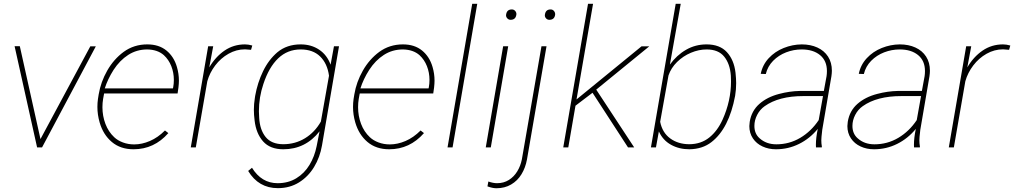

<svg xmlns="http://www.w3.org/2000/svg" viewBox="-20 -770 5298 1003"><path d="M480.5 -527.8 199.7 0H173.8L56.2 -528.8H83.5L191.4 -43.5L451.7 -527.8Z M859.4 -74.7Q785.2 9.8 677.7 9.8Q609.4 9.8 564.2 -28.3Q519 -66.4 500.5 -130.4Q488.8 -170.9 488.8 -211.4Q488.8 -232.4 491.7 -252.9L495.6 -277.3Q506.3 -341.8 540.3 -401.4Q574.2 -460.9 626 -499Q679.7 -538.1 749.5 -538.1Q810.1 -538.1 849.4 -506.1Q888.7 -474.1 904.3 -419.9Q914.6 -384.8 914.6 -348.6Q914.6 -333 912.1 -312.5L907.7 -281.7H523.9L522.5 -274.4L518.6 -252.9Q515.1 -232.9 515.1 -210Q515.1 -164.1 530.8 -122.8Q546.4 -81.5 576.7 -53.2Q594.7 -36.1 622.1 -25.9Q649.4 -15.6 681.2 -15.6Q721.2 -15.6 762.9 -33.4Q804.7 -51.3 841.8 -88.4ZM573.2 -404.8Q542.5 -356.4 527.3 -308.1H883.3L884.8 -314.5Q888.2 -332 888.2 -352.5Q888.2 -390.6 874.8 -424.6Q861.3 -458.5 835.9 -481.9Q803.2 -510.7 749.5 -511.7Q694.3 -511.7 649.9 -483.2Q605.5 -454.6 573.2 -404.8Z M1259.8 -512.2Q1214.8 -512.2 1174.1 -489.3Q1133.3 -466.3 1104.2 -428Q1075.2 -389.6 1063 -345.7L1002.9 0H976.6L1067.4 -528.3H1093.8L1073.2 -418Q1105.5 -473.1 1152.8 -505.6Q1200.2 -538.1 1259.8 -538.1Q1277.8 -538.1 1297.9 -532.2L1291.5 -509.8Z M1276.4 123 1296.4 106.4Q1346.2 187 1430.2 187Q1485.8 187 1528.1 161.1Q1570.3 135.3 1596.9 91.3Q1623.5 47.4 1634.3 -7.3L1649.4 -84Q1575.7 9.8 1460 9.8Q1391.1 9.8 1354.5 -31.2Q1317.9 -72.3 1310.1 -140.1Q1306.2 -170.4 1306.2 -196.3Q1306.2 -227.1 1311.5 -259.3L1313 -269.5Q1325.2 -337.9 1354.2 -397.9Q1383.3 -458 1429.2 -497.1Q1478.5 -538.1 1550.8 -538.1Q1606 -538.1 1647.2 -510.5Q1688.5 -482.9 1707 -432.1L1724.6 -528.3H1751L1662.1 -10.3Q1651.4 51.8 1620.8 102.3Q1590.3 152.8 1542 182.9Q1493.7 212.9 1431.6 212.9Q1330.6 212.9 1276.4 123ZM1459 -16.6Q1522.5 -16.6 1573.5 -47.9Q1624.5 -79.1 1656.2 -134.8L1698.7 -374.5Q1689.9 -438.5 1652.3 -475.1Q1614.7 -511.7 1550.8 -511.7Q1481.9 -511.7 1433.3 -465.3Q1384.8 -418.9 1356 -331.5Q1332.5 -262.2 1332.5 -188.5Q1332.5 -171.4 1334 -154.3Q1337.4 -92.3 1367.4 -54.7Q1397.5 -17.1 1459 -16.6Z M2194.8 -74.7Q2120.6 9.8 2013.2 9.8Q1944.8 9.8 1899.7 -28.3Q1854.5 -66.4 1835.9 -130.4Q1824.2 -170.9 1824.2 -211.4Q1824.2 -232.4 1827.1 -252.9L1831.1 -277.3Q1841.8 -341.8 1875.7 -401.4Q1909.7 -460.9 1961.4 -499Q2015.1 -538.1 2085 -538.1Q2145.5 -538.1 2184.8 -506.1Q2224.1 -474.1 2239.7 -419.9Q2250 -384.8 2250 -348.6Q2250 -333 2247.6 -312.5L2243.2 -281.7H1859.4L1857.9 -274.4L1854 -252.9Q1850.6 -232.9 1850.6 -210Q1850.6 -164.1 1866.2 -122.8Q1881.8 -81.5 1912.1 -53.2Q1930.2 -36.1 1957.5 -25.9Q1984.9 -15.6 2016.6 -15.6Q2056.6 -15.6 2098.4 -33.4Q2140.1 -51.3 2177.2 -88.4ZM1908.7 -404.8Q1877.9 -356.4 1862.8 -308.1H2218.8L2220.2 -314.5Q2223.6 -332 2223.6 -352.5Q2223.6 -390.6 2210.2 -424.6Q2196.8 -458.5 2171.4 -481.9Q2138.7 -510.7 2085 -511.7Q2029.8 -511.7 1985.4 -483.2Q1940.9 -454.6 1908.7 -404.8Z M2473.1 -750 2344.2 0H2317.9L2446.8 -750Z M2653.8 -720.7Q2664.1 -720.7 2670.9 -713.4Q2677.7 -706.1 2677.7 -696.3L2677.2 -692.4Q2673.3 -666.5 2647 -666.5Q2637.7 -666.5 2630.6 -673.6Q2623.5 -680.7 2623.5 -690.4L2624 -694.3Q2627.9 -720.7 2653.8 -720.7ZM2634.8 -528.3 2543.9 0H2517.6L2608.4 -528.3Z M2856.4 -720.7Q2867.7 -720.7 2874.5 -711.9Q2881.3 -703.1 2879.9 -692.4Q2876 -666.5 2849.6 -666.5Q2839.8 -666.5 2833 -673.6Q2826.2 -680.7 2826.2 -689.9L2826.7 -694.3Q2830.6 -720.7 2856.4 -720.7ZM2808.6 -528.3H2835L2732.9 63Q2725.1 106 2704.3 140.1Q2683.6 174.3 2650.1 193.8Q2616.7 213.4 2573.2 213.4Q2553.2 213.4 2526.4 203.6L2531.2 178.2Q2556.2 187 2576.7 187Q2611.3 187 2638.2 170.2Q2665 153.3 2682.1 125.2Q2699.2 97.2 2706.1 63Z M3073.7 -284.2 2986.3 -217.8 2948.7 0H2922.4L3051.8 -750H3078.1L2991.7 -250.5L3331.1 -527.8H3371.6L3094.7 -301.8L3293 0H3260.7L3075.2 -285.6Z M3421.9 -83.5 3406.7 0H3380.4L3509.8 -750H3536.1L3479.5 -432.6Q3515.1 -481.9 3564 -510Q3612.8 -538.1 3670.9 -538.1Q3740.2 -538.1 3777.3 -497.6Q3814.5 -457 3822.3 -390.1Q3825.7 -357.9 3825.7 -335.4Q3825.7 -303.2 3820.3 -269.5Q3788.1 -98.6 3696.8 -27.8Q3649.9 8.8 3581.5 9.8Q3527.8 9.8 3485.4 -13.7Q3442.9 -37.1 3421.9 -83.5ZM3472.2 -376 3428.7 -133.8Q3439.9 -77.1 3481.2 -46.9Q3522.5 -16.6 3581.5 -16.6Q3642.1 -17.1 3685.1 -51.5Q3728 -85.9 3754.9 -145.5Q3798.8 -243.2 3798.8 -344.7Q3798.8 -354.5 3797.9 -375Q3793.5 -436.5 3763.2 -474.1Q3732.9 -511.7 3671.4 -511.7Q3630.4 -511.7 3589.4 -494.4Q3548.3 -477.1 3516.8 -446Q3485.4 -415 3472.2 -376Z M4242.7 0 4242.2 -13.2Q4242.2 -50.3 4252 -96.7Q4210.9 -46.4 4154.5 -18.3Q4098.1 9.8 4033.7 9.8Q3995.1 9.8 3963.4 -4.9Q3931.6 -19.5 3913.1 -47.1Q3894.5 -74.7 3894.5 -111.3Q3894.5 -118.2 3896.5 -133.8Q3905.8 -190.9 3946.8 -227.1Q3987.8 -263.2 4049.8 -279.3Q4105 -293.9 4158.2 -294.9H4283.7L4297.9 -372.1Q4299.8 -384.3 4299.8 -398.9Q4299.8 -452.6 4263.9 -482.2Q4228 -511.7 4168 -511.7Q4126 -511.7 4086.7 -496.6Q4047.4 -481.4 4018.8 -452.4Q3990.2 -423.3 3980.5 -383.3L3954.1 -384.3Q3963.4 -431.2 3995.8 -466.1Q4028.3 -501 4074 -519.3Q4119.6 -537.6 4168 -538.1Q4214.4 -538.1 4250 -521.7Q4285.6 -505.4 4305.7 -474.4Q4325.7 -443.4 4325.7 -400.4Q4325.7 -388.2 4323.2 -371.1L4275.4 -91.8L4271.5 -55.7Q4270.5 -43 4270.5 -37.1Q4270.5 -20.5 4273.4 -4.4L4272.9 0ZM4256.8 -142.6 4279.3 -268.1H4176.8Q4048.8 -268.1 3974.6 -215.3Q3949.7 -197.8 3935.3 -169.7Q3920.9 -141.6 3920.9 -112.3Q3920.9 -71.8 3947.8 -47.9Q3982.9 -16.1 4035.6 -16.1Q4103.5 -16.1 4160.6 -50Q4217.8 -84 4256.8 -142.6Z M4754.9 0 4754.4 -13.2Q4754.4 -50.3 4764.2 -96.7Q4723.1 -46.4 4666.7 -18.3Q4610.4 9.8 4545.9 9.8Q4507.3 9.8 4475.6 -4.9Q4443.8 -19.5 4425.3 -47.1Q4406.7 -74.7 4406.7 -111.3Q4406.7 -118.2 4408.7 -133.8Q4418 -190.9 4459 -227.1Q4500 -263.2 4562 -279.3Q4617.2 -293.9 4670.4 -294.9H4795.9L4810.1 -372.1Q4812 -384.3 4812 -398.9Q4812 -452.6 4776.1 -482.2Q4740.2 -511.7 4680.2 -511.7Q4638.2 -511.7 4598.9 -496.6Q4559.6 -481.4 4531 -452.4Q4502.4 -423.3 4492.7 -383.3L4466.3 -384.3Q4475.6 -431.2 4508.1 -466.1Q4540.5 -501 4586.2 -519.3Q4631.8 -537.6 4680.2 -538.1Q4726.6 -538.1 4762.2 -521.7Q4797.9 -505.4 4817.9 -474.4Q4837.9 -443.4 4837.9 -400.4Q4837.9 -388.2 4835.4 -371.1L4787.6 -91.8L4783.7 -55.7Q4782.7 -43 4782.7 -37.1Q4782.7 -20.5 4785.6 -4.4L4785.2 0ZM4769 -142.6 4791.5 -268.1H4689Q4561 -268.1 4486.8 -215.3Q4461.9 -197.8 4447.5 -169.7Q4433.1 -141.6 4433.1 -112.3Q4433.1 -71.8 4460 -47.9Q4495.1 -16.1 4547.9 -16.1Q4615.7 -16.1 4672.9 -50Q4730 -84 4769 -142.6Z M5219.7 -512.2Q5174.8 -512.2 5134 -489.3Q5093.3 -466.3 5064.2 -428Q5035.2 -389.6 5022.9 -345.7L4962.9 0H4936.5L5027.3 -528.3H5053.7L5033.2 -418Q5065.4 -473.1 5112.8 -505.6Q5160.2 -538.1 5219.7 -538.1Q5237.8 -538.1 5257.8 -532.2L5251.5 -509.8Z"/></svg>

Font: Mardoto Thin
Style: Italic
Weight: 250
Italic angle: -12°
Designer: Christian Robertson, Vahan Hovhannisyan
Foundry: Google
Version: Version 1.000